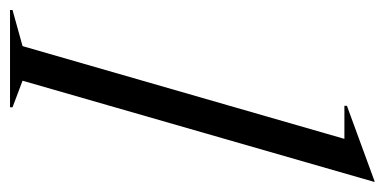

<svg xmlns="http://www.w3.org/2000/svg" viewBox="-263 -555 767 383"><g transform="rotate(90 120.5 -363.5)"><path d="M90 -25 143 -5V0H-51V-5L21 -25L206 -667H140V-672L290 -727H292Z"/></g></svg>

Font: Nyght Serif Light Italic
Style: Regular
Weight: 300
Italic angle: -16°
Designer: Maksym Kobuzan
Version: Version 0.410